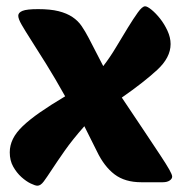

<svg xmlns="http://www.w3.org/2000/svg" viewBox="-20 -579 595 610"><path d="M308 -369Q329 -396 349 -429.5Q369 -463 386.5 -491.5Q404 -520 418 -539.5Q432 -559 441 -559Q448 -559 461.5 -548Q475 -537 488.5 -520Q502 -503 512 -481.5Q522 -460 522 -439Q522 -396 479 -356.5Q436 -317 367 -269Q410 -205 440 -160Q470 -115 489.5 -85.5Q509 -56 518 -40Q527 -24 527 -18Q527 -11 519 -5.5Q511 0 497 0H429Q377 0 344 -25Q311 -50 288 -98L248 -178Q210 -135 185.5 -100Q161 -65 145 -40.5Q129 -16 119 -2.5Q109 11 99 11Q92 11 77.5 4Q63 -3 48 -16.5Q33 -30 22 -49.5Q11 -69 11 -95Q11 -117 21 -137.5Q31 -158 52.5 -178.5Q74 -199 107 -222Q140 -245 187 -273Q154 -332 126.5 -376Q99 -420 79.5 -450.5Q60 -481 49 -500Q38 -519 38 -529Q38 -539 51.5 -544.5Q65 -550 101 -550Q140 -550 166 -543.5Q192 -537 210 -525Q228 -513 239.5 -496Q251 -479 262 -458Z"/></svg>

Font: PoetsenOne
Style: Regular
Weight: 400
Designer: Rodrigo Fuenzalida, Pablo Impallari
Foundry: Pablo Impallari, Rodrigo Fuenzalida
Version: Version 1.000; ttfautohint (v0.8) -G 200 -r 50